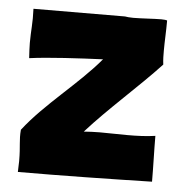

<svg xmlns="http://www.w3.org/2000/svg" viewBox="-42 -540 558 581"><g transform="rotate(5 236.5 -250.0)"><path d="M33 -1C160 -1 317 -4 440 -7C440 -54 438 -103 438 -146C411 -142 382 -141 354 -141C325 -141 297 -142 269 -142C252 -142 236 -141 221 -140C289 -216 375 -290 443 -363C441 -378 441 -392 441 -406C441 -434 443 -463 443 -497C441 -498 434 -499 425 -499C403 -499 366 -496 340 -496C329 -496 320 -497 315 -498C243 -498 145 -497 37 -497C39 -453 35 -432 35 -393C35 -380 36 -365 37 -347C95 -355 190 -360 260 -363C193 -283 95 -212 31 -129C28 -96 34 -82 34 -34C34 -24 33 -14 33 -1Z"/></g></svg>

Font: HEYCLAY
Style: Regular
Weight: 400
Designer: Marcelo Magalhaes
Foundry: Marcelo Magalhães
Version: Version 1.300;hotconv 1.0.109;makeotfexe 2.5.65596